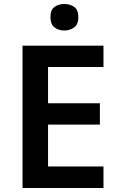

<svg xmlns="http://www.w3.org/2000/svg" viewBox="-20 -943 598 963"><path d="M499 0H93V-714H499V-607H221V-425H481V-318H221V-108H499ZM303 -923Q331 -923 352 -908.5Q373 -894 373 -857Q373 -821 352 -805.5Q331 -790 303 -790Q274 -790 253.5 -805.5Q233 -821 233 -857Q233 -894 253.5 -908.5Q274 -923 303 -923Z"/></svg>

Font: Noto Sans Tangsa SemiBold
Style: Regular
Weight: 600
Version: Version 1.504